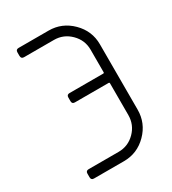

<svg xmlns="http://www.w3.org/2000/svg" viewBox="-159 -723 727 810"><g transform="rotate(-30 204.5 -318.0)"><path d="M318.4 -478Q318.4 -524.4 284.9 -557.6Q251.5 -590.8 205.1 -590.8H59.1Q45.4 -590.8 45.4 -605.5V-622.6Q45.4 -636.2 59.1 -636.2H205.1Q270 -636.2 316.9 -589.6Q363.8 -543 363.8 -478V-159.7Q363.8 -94.2 317.1 -47.1Q270.5 0 205.1 0H59.1Q45.4 0 45.4 -13.7V-31.7Q45.4 -45.4 59.1 -45.4H205.1Q252 -45.4 285.2 -78.9Q318.4 -112.3 318.4 -159.7V-314Q318.4 -318.4 314 -318.4H149.9Q136.2 -318.4 136.2 -332V-350.1Q136.2 -363.8 149.9 -363.8H314Q318.4 -363.8 318.4 -367.7Z"/></g></svg>

Font: GOSTRUS
Style: type A
Weight: 200
Designer: Юрий и Татьяна Кривогуз
Version: Version 01.0